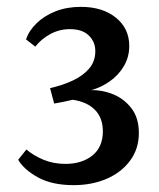

<svg xmlns="http://www.w3.org/2000/svg" viewBox="-20 -530 465 560"><path d="M195 10Q132 10 91 -12.5Q50 -35 33 -64L57 -94Q78 -76 107 -64Q136 -52 171 -52Q219 -52 249.5 -76.5Q280 -101 280 -147Q280 -186 257 -209.5Q234 -233 192 -239Q180 -236 165 -233Q150 -230 138 -228L126 -273Q162 -281 192 -295Q222 -309 240 -330Q258 -351 258 -381Q258 -408 239 -426.5Q220 -445 184 -445Q153 -445 126.5 -430.5Q100 -416 83 -394L56 -415Q64 -440 86.5 -462Q109 -484 142 -497Q175 -510 216 -510Q279 -510 318 -478.5Q357 -447 357 -396Q357 -364 341.5 -337.5Q326 -311 300.5 -293Q275 -275 246 -267Q278 -268 310 -255Q342 -242 363.5 -214Q385 -186 385 -142Q385 -96 359.5 -61.5Q334 -27 291 -8.5Q248 10 195 10Z"/></svg>

Font: Rasa Medium
Style: Regular
Weight: 500
Designer: Anna Giedrys (Yrsa+Rasa design), David Brezina (Yrsa art-direction, Rasa art-direction, design)
Foundry: Rosetta Type Foundry
Version: Version 2.004